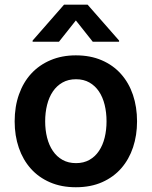

<svg xmlns="http://www.w3.org/2000/svg" viewBox="-20 -789 648 820"><path d="M304 -552.6Q366.1 -552.6 414.6 -531.6Q463.1 -510.7 496.6 -473.2Q530.2 -435.7 547.8 -383.9Q565.3 -332 565.3 -270.6Q565.3 -211.3 548.3 -160Q531.2 -108.7 498.2 -70.7Q465.2 -32.7 416.4 -11Q367.5 10.7 304 10.7Q242.2 10.7 193.7 -10.3Q145.2 -31.2 111.7 -68.7Q78.1 -106.2 60.4 -157.8Q42.6 -209.5 42.6 -270.6Q42.6 -333.8 61.1 -385.8Q79.5 -437.9 113.6 -474.8Q147.7 -511.7 196 -532.1Q244.3 -552.6 304 -552.6ZM304.7 -92.3Q337.4 -92.3 361.9 -106.2Q386.4 -120 402.7 -144.4Q419 -168.7 427 -201.2Q435 -233.7 435 -271Q435 -308.2 427 -341.1Q419 -373.9 402.7 -398.3Q386.4 -422.6 361.9 -436.6Q337.4 -450.6 304.7 -450.6Q271.7 -450.6 247 -436.6Q222.3 -422.6 205.8 -398.3Q189.3 -373.9 181.1 -341.1Q172.9 -308.2 172.9 -271Q172.9 -233.7 181.1 -201.2Q189.3 -168.7 205.8 -144.4Q222.3 -120 247 -106.2Q271.7 -92.3 304.7 -92.3ZM253.6 -769.2H354L488.6 -615.8V-610.8H376.1L304 -701.7L231.9 -610.8H119.3V-615.8Z"/></svg>

Font: Inter P Semi Bold
Style: Regular
Weight: 600
Designer: Rasmus Andersson
Foundry: rsms
Version: Version 3.018;git-588b23468